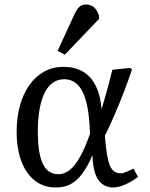

<svg xmlns="http://www.w3.org/2000/svg" viewBox="-20 -819 666 853"><path d="M229 14Q174 14 135 -16.5Q96 -47 75 -102.5Q54 -158 54 -233Q54 -297 68.5 -349.5Q83 -402 110.5 -441Q138 -480 176.5 -501Q215 -522 262 -522Q299 -522 328.5 -510.5Q358 -499 379 -476.5Q400 -454 413.5 -419Q427 -384 431 -336H432Q440 -363 448 -391Q456 -419 464 -449Q472 -479 479 -509L556 -517L567 -512Q551 -464 531 -412Q511 -360 489.5 -310Q468 -260 446 -216L449 -182Q454 -133 461.5 -103.5Q469 -74 482.5 -61.5Q496 -49 517 -49Q526 -49 543 -56Q560 -63 573 -70L593 -33Q575 -19 555.5 -8.5Q536 2 517.5 8Q499 14 483 14Q454 14 433.5 -2Q413 -18 402.5 -49.5Q392 -81 391 -128H390Q369 -79 345.5 -47.5Q322 -16 294 -1Q266 14 229 14ZM240 -45Q266 -45 289.5 -63.5Q313 -82 335.5 -122Q358 -162 380 -225L378 -261Q374 -331 360.5 -376.5Q347 -422 323 -444.5Q299 -467 265 -467Q236 -467 214 -451Q192 -435 177.5 -405Q163 -375 155.5 -332Q148 -289 148 -235Q148 -169 158 -127Q168 -85 188.5 -65Q209 -45 240 -45ZM268 -576 236 -593 311 -756Q322 -779 333 -789Q344 -799 362 -799Q383 -799 397 -787Q411 -775 420 -749V-735Z"/></svg>

Font: Literata 18pt
Style: Italic
Weight: 400
Italic angle: -2°
Designer: Latin by Veronika Burian and Jose Scaglione. Greek by Irene Vlachou. Cyrillic by Vera Evstafieva
Foundry: TypeTogether
Version: Version 3.103;gftools[0.9.29]